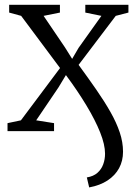

<svg xmlns="http://www.w3.org/2000/svg" viewBox="-20 -558 586 817"><path d="M359.5 239.5 349.5 197Q377.5 192.5 394.5 177.5Q411.5 162.5 419.2 141.2Q427 120 427 96Q427 57.5 406.2 5.5Q385.5 -46.5 348.2 -108.5Q311 -170.5 260.5 -238.5L228.5 -185.5L134 -46L210 -34V0H12V-34L69 -46L235.5 -268.5L70 -490.5L19 -504.5V-537.5H235V-504.5L165.5 -490.5L256 -357L287 -307.5L314.5 -354.5L411.5 -490.5L343 -504.5V-537.5H526.5V-504.5L472.5 -490.5L314.5 -282Q355.5 -226 390 -176.2Q424.5 -126.5 450 -81.5Q475.5 -36.5 489.5 5.2Q503.5 47 503.5 87.5Q503.5 126.5 486.8 157.5Q470 188.5 437.8 209.8Q405.5 231 359.5 239.5Z"/></svg>

Font: Merriweather 60pt Light
Style: Regular
Weight: 300
Version: Version 2.100